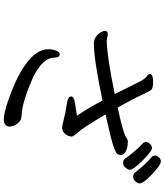

<svg xmlns="http://www.w3.org/2000/svg" viewBox="54 -896 891 1040"><g transform="rotate(90 500.0 -376.5)"><path d="M627 48.8Q594.2 48.8 526.9 25.9Q404.8 -16.1 335 -64.9Q247.1 -126 247.1 -191.9Q247.1 -211.9 254.2 -232.9Q261.2 -253.9 275.9 -253.9Q289.1 -252 291 -239Q293 -226.1 293.9 -212.9Q300.8 -160.2 397.9 -109.9Q530.8 -51.8 599.1 -47.9Q610.8 -47.9 624.5 -44.4Q638.2 -41 652.1 -22Q666 -2.9 666 16.1Q666 48.8 627 48.8ZM862.8 -597.2Q847.2 -597.2 838.1 -610.6Q829.1 -624 806.2 -652.1Q783.2 -680.2 758.8 -702.1Q750 -709 750 -722.2Q750 -732.9 760.5 -743.4Q771 -753.9 782.2 -753.9Q798.8 -753.9 849.4 -703.4Q899.9 -652.8 899.9 -633.8Q899.9 -624 888.9 -610.6Q877.9 -597.2 862.8 -597.2ZM668.9 -267.1Q661.1 -267.1 624.5 -276.6Q587.9 -286.1 545.4 -292Q502.9 -297.9 502.9 -315.9Q502.9 -331.1 537.4 -336.4Q571.8 -341.8 607.9 -347.2Q570.8 -399.9 524.9 -485.8Q304.2 -439 216.8 -439Q194.8 -439 179.9 -450Q165 -460.9 156.5 -474.9Q147.9 -488.8 147.9 -499Q147.9 -512.2 164.1 -515.1L196.8 -508.8Q278.8 -508.8 490.2 -551.8L458 -616.2Q417 -700.2 411.4 -706.1Q405.8 -711.9 402.8 -717Q399.9 -722.2 390.9 -727.5Q381.8 -732.9 381.8 -743.2Q381.8 -759.8 422.9 -759.8Q458 -759.8 466.6 -750.5Q475.1 -741.2 494.1 -699.2Q513.2 -657.2 563 -567.9Q705.1 -598.1 727.1 -615.2Q734.9 -622.1 746.1 -623Q777.8 -623 798.8 -612.5Q819.8 -602.1 819.8 -586.9Q819.8 -574.2 814.9 -566.7Q810.1 -559.1 777.6 -546.6Q745.1 -534.2 600.1 -502Q676.8 -374 698.5 -351.1Q720.2 -328.1 720.2 -318.8Q720.2 -311 715.8 -299.8Q702.1 -267.1 668.9 -267.1ZM938 -651.9Q921.9 -651.9 914.6 -662.4Q907.2 -672.9 880.6 -703.4Q854 -733.9 830.1 -752.9Q823.2 -758.8 823.2 -771Q823.2 -780.8 832.5 -791.3Q841.8 -801.8 855 -801.8Q874 -801.8 924.1 -754.4Q974.1 -707 974.1 -687Q974.1 -676.8 963.6 -664.3Q953.1 -651.9 938 -651.9Z"/></g></svg>

Font: LXGW WenKai Mono GB Screen
Style: Regular
Weight: 400
Monospace: yes
Designer: LXGW / Fontworks Inc.
Foundry: LXGW / Fontworks Inc.
Version: Version 1.510;January 18,2025